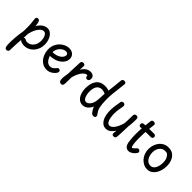

<svg xmlns="http://www.w3.org/2000/svg" viewBox="119 -1992 3427 3427"><g transform="rotate(45 1832.5 -278.5)"><path d="M87 -461Q86 -469 85.5 -477.5Q85 -486 85 -490Q85 -507 97 -516.5Q109 -526 128 -526Q147 -526 158.5 -511Q170 -496 177 -466.5Q184 -437 187 -395Q208 -435 236.5 -463.5Q265 -492 298 -508Q331 -524 365 -524Q409 -524 441 -502Q473 -480 495 -444Q517 -408 527.5 -365.5Q538 -323 538 -282Q538 -220 518 -169Q498 -118 463.5 -81Q429 -44 384.5 -24Q340 -4 290 -4Q264 -4 230 -13Q196 -22 180 -40Q177 4 174 50Q171 96 169 141Q167 186 167 229Q168 249 153 260.5Q138 272 120 272Q101 272 90.5 260Q80 248 76 232Q71 211 69.5 180.5Q68 150 70 96Q71 70 73 37.5Q75 5 78.5 -30.5Q82 -66 86.5 -101.5Q91 -137 98 -170Q100 -198 100.5 -225Q101 -252 101 -279Q101 -321 98 -364.5Q95 -408 87 -461ZM184 -102Q195 -110 209 -110Q217 -110 226.5 -107Q236 -104 246 -96Q255 -92 264 -90Q273 -88 282 -88Q327 -88 364 -112.5Q401 -137 423 -181.5Q445 -226 445 -284Q445 -306 440.5 -332.5Q436 -359 425.5 -383.5Q415 -408 398 -423.5Q381 -439 357 -439Q321 -439 288.5 -408Q256 -377 230.5 -325Q205 -273 191 -210Z M639 -279Q639 -332 659.5 -380Q680 -428 716 -465Q752 -502 798.5 -523.5Q845 -545 897 -545Q958 -545 996.5 -509.5Q1035 -474 1035 -418Q1035 -360 997 -311.5Q959 -263 893 -233.5Q827 -204 743 -203Q758 -160 778 -130Q798 -100 823 -85Q848 -70 877 -70Q907 -70 932 -84.5Q957 -99 980 -129Q991 -144 1000.5 -150Q1010 -156 1020 -156Q1038 -156 1049.5 -144Q1061 -132 1061 -115Q1061 -102 1050.5 -84.5Q1040 -67 1020 -47Q989 -17 952 -1Q915 15 875 15Q807 15 753.5 -23.5Q700 -62 669.5 -128.5Q639 -195 639 -279ZM730 -283Q774 -283 813 -293.5Q852 -304 881.5 -323Q911 -342 928 -367Q945 -392 945 -420Q945 -439 931 -451.5Q917 -464 896 -464Q854 -464 816.5 -439.5Q779 -415 755.5 -374Q732 -333 730 -283Z M1210 -497Q1211 -511 1217.5 -520.5Q1224 -530 1235 -534.5Q1246 -539 1258 -539Q1275 -539 1289 -528.5Q1303 -518 1301 -497L1296 -404Q1328 -460 1369 -488.5Q1410 -517 1459 -517Q1484 -517 1506 -509Q1528 -501 1542 -483Q1556 -465 1556 -435Q1556 -418 1550.5 -404Q1545 -390 1534 -382Q1523 -374 1506 -374Q1485 -374 1474.5 -389.5Q1464 -405 1463 -429Q1457 -432 1450 -432Q1440 -432 1421 -424Q1402 -416 1379.5 -393Q1357 -370 1333 -325.5Q1309 -281 1288 -207Q1288 -197 1288 -177Q1288 -157 1287.5 -133Q1287 -109 1286.5 -88.5Q1286 -68 1286 -57Q1286 -42 1283 -26Q1280 -10 1270.5 1Q1261 12 1240 12Q1217 12 1204.5 1Q1192 -10 1187 -28Q1182 -46 1182 -66Q1182 -85 1184.5 -111Q1187 -137 1191 -162.5Q1195 -188 1198 -204Q1201 -275 1203.5 -347.5Q1206 -420 1210 -497Z M1953 -788Q1956 -809 1969.5 -819Q1983 -829 2000 -829Q2017 -829 2032 -819Q2047 -809 2045 -787Q2040 -727 2030.5 -655.5Q2021 -584 2014 -512Q2007 -440 2007 -378Q2008 -315 2011.5 -270Q2015 -225 2021.5 -192.5Q2028 -160 2038 -136Q2048 -112 2063 -92Q2083 -65 2089.5 -53.5Q2096 -42 2096 -25Q2096 -10 2084 -0.5Q2072 9 2050 9Q2034 9 2021 2.5Q2008 -4 1997 -17Q1985 -31 1968 -59Q1951 -87 1940 -118Q1923 -83 1899.5 -54.5Q1876 -26 1845.5 -9Q1815 8 1776 8Q1718 8 1678 -28Q1638 -64 1618.5 -124Q1599 -184 1600 -255Q1601 -309 1613 -357Q1625 -405 1651.5 -442Q1678 -479 1720.5 -500Q1763 -521 1826 -521Q1842 -521 1858.5 -519Q1875 -517 1891.5 -513Q1908 -509 1922 -503Q1932 -580 1939 -647Q1946 -714 1953 -788ZM1693 -258Q1693 -207 1703.5 -166Q1714 -125 1734.5 -100.5Q1755 -76 1782 -76Q1802 -76 1821 -87Q1840 -98 1856.5 -118.5Q1873 -139 1884.5 -167.5Q1896 -196 1901 -231Q1902 -243 1904 -264Q1906 -285 1907.5 -311Q1909 -337 1910.5 -364Q1912 -391 1913 -415Q1903 -421 1887.5 -426.5Q1872 -432 1856 -435Q1840 -438 1826 -438Q1806 -438 1783 -431Q1760 -424 1740 -405Q1720 -386 1707 -350.5Q1694 -315 1693 -258Z M2369 12Q2320 12 2286 -13Q2252 -38 2231 -79Q2210 -120 2200.5 -170Q2191 -220 2191 -269Q2191 -331 2200 -393Q2209 -455 2219 -512Q2221 -526 2234.5 -535Q2248 -544 2265 -544Q2285 -544 2297 -530Q2309 -516 2309 -496Q2308 -478 2301.5 -450Q2295 -422 2289 -379.5Q2283 -337 2283 -274Q2284 -228 2292.5 -182Q2301 -136 2320.5 -105Q2340 -74 2372 -74Q2405 -74 2431.5 -97.5Q2458 -121 2479 -156.5Q2500 -192 2514.5 -231Q2529 -270 2537 -300Q2540 -357 2541 -408Q2542 -459 2543 -504Q2544 -524 2557.5 -534.5Q2571 -545 2590 -545Q2603 -545 2613 -540Q2623 -535 2629 -525.5Q2635 -516 2635 -502Q2636 -492 2636 -470.5Q2636 -449 2635 -422Q2634 -395 2631.5 -365.5Q2629 -336 2624 -309Q2621 -235 2619.5 -165Q2618 -95 2611 -27Q2610 -11 2597 0Q2584 11 2564 11Q2538 11 2529.5 -2Q2521 -15 2521 -30Q2521 -39 2522.5 -49Q2524 -59 2525.5 -71Q2527 -83 2527 -98Q2512 -75 2495 -55Q2478 -35 2459 -20Q2440 -5 2417.5 3.5Q2395 12 2369 12Z M2839 -646Q2841 -666 2853.5 -676Q2866 -686 2884 -686Q2896 -686 2907.5 -681.5Q2919 -677 2926 -668Q2933 -659 2931 -645Q2923 -581 2917.5 -522Q2912 -463 2909 -405Q2906 -347 2906 -285Q2907 -209 2912.5 -163.5Q2918 -118 2926 -98Q2934 -78 2940 -78Q2949 -78 2963 -89.5Q2977 -101 2990.5 -115.5Q3004 -130 3010 -137Q3016 -144 3023.5 -146.5Q3031 -149 3038 -149Q3050 -149 3060 -143Q3070 -137 3076 -127Q3082 -117 3082 -105Q3082 -98 3078.5 -90Q3075 -82 3067 -72Q3047 -46 3023.5 -28Q3000 -10 2977 -1Q2954 8 2932 8Q2893 8 2865.5 -20.5Q2838 -49 2827 -110Q2820 -154 2816.5 -198.5Q2813 -243 2813 -288Q2813 -349 2816 -405Q2819 -461 2825 -519.5Q2831 -578 2839 -646ZM2787 -445Q2768 -444 2757.5 -456.5Q2747 -469 2747 -487Q2747 -504 2757.5 -516Q2768 -528 2787 -529Q2813 -531 2841.5 -532.5Q2870 -534 2901 -534.5Q2932 -535 2968 -535.5Q3004 -536 3045 -536Q3062 -536 3074 -524Q3086 -512 3087 -493Q3087 -475 3074 -463.5Q3061 -452 3045 -452Q3003 -452 2973 -451.5Q2943 -451 2916 -450.5Q2889 -450 2859 -448.5Q2829 -447 2787 -445Z M3401 -546Q3424 -546 3447 -541.5Q3470 -537 3490 -528.5Q3510 -520 3524 -507Q3570 -470 3591.5 -411Q3613 -352 3613 -287Q3613 -232 3599 -180.5Q3585 -129 3558 -87.5Q3531 -46 3492 -21.5Q3453 3 3403 3Q3352 3 3308.5 -19Q3265 -41 3232 -79Q3199 -117 3181 -166.5Q3163 -216 3163 -271Q3163 -323 3178.5 -372Q3194 -421 3224.5 -460.5Q3255 -500 3299.5 -523Q3344 -546 3401 -546ZM3255 -278Q3255 -228 3272 -183.5Q3289 -139 3321.5 -111.5Q3354 -84 3400 -84Q3432 -84 3455 -101.5Q3478 -119 3493 -148.5Q3508 -178 3515 -213Q3522 -248 3522 -282Q3522 -343 3502.5 -385.5Q3483 -428 3450 -451Q3437 -455 3424.5 -456.5Q3412 -458 3399 -458Q3365 -458 3338 -443.5Q3311 -429 3292.5 -403.5Q3274 -378 3264.5 -346Q3255 -314 3255 -278Z"/></g></svg>

Font: Playpen Sans Hebrew
Style: Regular
Weight: 400
Designer: Tom Grace, Laura Meseguer, Veronika Burian, José Scaglione
Foundry: TypeTogether
Version: Version 2.000